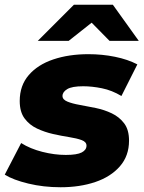

<svg xmlns="http://www.w3.org/2000/svg" viewBox="-36 -779 604 808"><path d="M219 9Q147 9 83 -6.5Q19 -22 -16 -44L53 -177Q91 -153 142 -140Q193 -127 241 -127Q288 -127 308 -137.5Q328 -148 328 -166Q328 -182 307.5 -189.5Q287 -197 255 -202Q223 -207 187.5 -215Q152 -223 120 -238Q88 -253 67.5 -280.5Q47 -308 47 -354Q47 -419 85 -463Q123 -507 188.5 -529Q254 -551 336 -551Q394 -551 448 -540Q502 -529 542 -508L475 -375Q435 -399 393 -407.5Q351 -416 314 -416Q267 -416 247 -404Q227 -392 227 -375Q227 -360 247.5 -351.5Q268 -343 299.5 -337.5Q331 -332 367 -324.5Q403 -317 434.5 -302Q466 -287 486.5 -260Q507 -233 507 -187Q507 -123 468.5 -79Q430 -35 365 -13Q300 9 219 9ZM123 -607 275 -759H439L548 -607H425L302 -732H411L253 -607Z"/></svg>

Font: Montserrat Thin ExtraBold
Style: Italic
Weight: 800
Italic angle: -11.3°
Version: Version 9.000